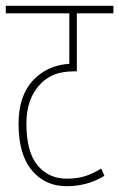

<svg xmlns="http://www.w3.org/2000/svg" viewBox="-20 -642 411 662"><path d="M371 -596H245V-396H236Q195 -396 166.5 -384.5Q138 -373 118 -351Q71 -301 71 -216Q71 -119 109 -72.5Q147 -26 210 -26Q246 -26 273 -34.5Q300 -43 329 -61L340 -36Q283 0 209 0Q136 0 90 -54.5Q44 -109 44 -215Q44 -311 93 -364Q142 -417 219 -422V-596H0V-622H371Z"/></svg>

Font: Noto Sans ExtraCondensed Thin
Style: Regular
Weight: 100
Width: 2
Designer: Monotype Design Team
Foundry: Monotype Imaging Inc.
Version: Version 2.013; ttfautohint (v1.8.4.7-5d5b)